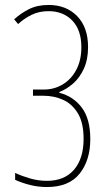

<svg xmlns="http://www.w3.org/2000/svg" viewBox="-20 -744 434 774"><path d="M335 -554Q335 -504 318 -467Q301 -430 274.5 -407Q248 -384 219 -373V-370Q275 -356 309.5 -310.5Q344 -265 344 -183Q344 -98 301 -44Q258 10 169 10Q135 10 102.5 2Q70 -6 41 -19V-47Q66 -35 100 -25Q134 -15 169 -15Q240 -15 278.5 -60Q317 -105 317 -184Q317 -249 294 -287Q271 -325 234.5 -341.5Q198 -358 155 -358H113V-383H157Q198 -383 232.5 -403.5Q267 -424 287.5 -462.5Q308 -501 308 -554Q308 -623 271.5 -661Q235 -699 176 -699Q138 -699 108 -684.5Q78 -670 53 -647L37 -666Q63 -690 96.5 -707Q130 -724 176 -724Q247 -724 291 -679Q335 -634 335 -554Z"/></svg>

Font: Noto Sans Gujarati ExtraCondensed Thin
Style: Regular
Weight: 100
Width: 2
Designer: Jelle Bosma - Monotype Design Team, Universal Thirst
Foundry: Monotype Imaging Inc.
Version: Version 2.106; ttfautohint (v1.8.4.7-5d5b)